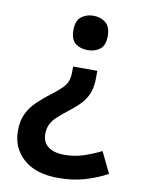

<svg xmlns="http://www.w3.org/2000/svg" viewBox="-84 -603 630 853"><g transform="rotate(10 231.5 -176.5)"><path d="M327 -307V-274Q327 -240 318.5 -213.5Q310 -187 290.5 -163.5Q271 -140 237 -114Q205 -89 185 -70.5Q165 -52 156.5 -33Q148 -14 148 10Q148 46 174 66Q200 86 248 86Q292 86 332 73Q372 60 412 40L458 135Q412 160 358 176Q304 192 238 192Q137 192 81.5 143Q26 94 26 16Q26 -27 40 -58Q54 -89 80 -115Q106 -141 143 -169Q172 -191 188.5 -207.5Q205 -224 211.5 -241Q218 -258 218 -282V-307ZM268 -545Q301 -545 323.5 -527Q346 -509 346 -467Q346 -424 323.5 -407Q301 -390 268 -390Q236 -390 213.5 -407Q191 -424 191 -467Q191 -509 213.5 -527Q236 -545 268 -545Z"/></g></svg>

Font: Noto Sans Adlam SemiBold
Style: Regular
Weight: 600
Version: Version 3.001